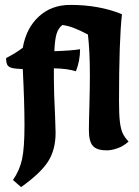

<svg xmlns="http://www.w3.org/2000/svg" viewBox="-20 -605 568 784"><path d="M33 130Q60 91 70 45.5Q80 0 80 -93Q80 -186 73 -323Q43 -324 29 -327.5Q15 -331 10 -340Q5 -349 5 -368Q46 -389 73 -410Q87 -490 138.5 -537.5Q190 -585 267 -585Q385 -585 478 -547Q466 -441 466 -192Q466 -137 469.5 -108Q473 -79 480.5 -62Q488 -45 505 -27Q484 -8 459.5 0.5Q435 9 416 9Q376 9 359.5 -9Q343 -27 343 -73Q343 -104 345 -172Q347 -248 347 -297Q347 -397 339 -464Q305 -482 281 -491Q257 -500 235 -503Q219 -491 211.5 -468.5Q204 -446 202 -396Q270 -398 307 -404Q307 -357 290 -314Q255 -325 200 -326V-283Q200 -228 205 -128Q207 -76 207 -63Q207 7 176 55Q145 103 66 159Z"/></svg>

Font: Mirza
Style: Bold
Weight: 700
Designer: Arabic design by Kourosh Beigpour, Latin design by Eduardo Tunni, engineering by Lasse Fister
Version: Version 1.0010g